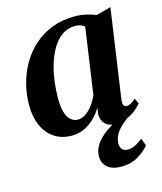

<svg xmlns="http://www.w3.org/2000/svg" viewBox="-114 -629 787 931"><g transform="rotate(-15 280.0 -163.5)"><path d="M463.5 -96Q461 -75.5 466.2 -67.5Q471.5 -59.5 481.5 -59.5Q490.5 -59.5 501.5 -65.2Q512.5 -71 526.5 -84L539.5 -57Q531 -45.5 512.5 -29.5Q494 -13.5 467 -1.5Q440 10.5 406 10.5Q371.5 10.5 353.5 -8.5Q335.5 -27.5 336.5 -58.5L341 -89.5Q327.5 -65.5 305.2 -42.5Q283 -19.5 253.5 -4.5Q224 10.5 187.5 10.5Q137 10.5 100.2 -13.8Q63.5 -38 43.8 -82Q24 -126 24 -184.5Q24 -239 37.5 -291.2Q51 -343.5 77.8 -389.5Q104.5 -435.5 143.8 -470.5Q183 -505.5 234.5 -525.2Q286 -545 348.5 -545Q376.5 -545 404.5 -538.8Q432.5 -532.5 454 -523.5L528 -543ZM385.5 -483.5Q378 -490.5 366.5 -495Q355 -499.5 339.5 -499.5Q302 -499.5 273.8 -480Q245.5 -460.5 225.2 -427.2Q205 -394 192.2 -352.5Q179.5 -311 173.8 -266.8Q168 -222.5 168 -181.5Q168 -138 176.5 -110.5Q185 -83 200.5 -70Q216 -57 235.5 -57Q251 -57 265.8 -64.8Q280.5 -72.5 294 -85.8Q307.5 -99 318.8 -116.2Q330 -133.5 338 -152.5ZM381 218Q334.5 218 310.8 197Q287 176 287 142.5Q287 114.5 300.8 90.8Q314.5 67 337.5 47Q360.5 27 388.5 10.5Q416.5 -6 444 -19L464.5 -31.5L496 -20Q461 1 438.2 22Q415.5 43 405 64Q394.5 85 394 106Q394 126 404.2 136Q414.5 146 432 146Q451 146 469.2 136.8Q487.5 127.5 507.5 112L521 149Q502 173.5 465.5 195.8Q429 218 381 218Z"/></g></svg>

Font: Merriweather 72pt
Style: Bold Italic
Weight: 700
Italic angle: -7.8°
Version: Version 2.101